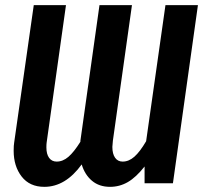

<svg xmlns="http://www.w3.org/2000/svg" viewBox="-20 -711 788 745"><path d="M748 -691 651 0H541V-65Q508 -23 476 -4.5Q444 14 407 14Q365 14 337 -9.5Q309 -33 297 -73Q234 14 152 14Q95 14 64 -26Q33 -66 33 -126Q33 -147 35 -158L111 -691H236L161 -158Q160 -151 160 -139Q160 -113 170.5 -98.5Q181 -84 200 -84Q224 -84 245.5 -102.5Q267 -121 292 -161V-165L366 -691H492L418 -165Q416 -147 416 -141Q416 -114 426.5 -99Q437 -84 456 -84Q480 -84 501.5 -103Q523 -122 547 -163L622 -691Z"/></svg>

Font: Fira Sans Extra Condensed Medium
Style: Italic
Weight: 500
Width: 3
Italic angle: -8°
Designer: Carrois Corporate & Edenspiekermann AG
Foundry: Carrois Corporate GbR & Edenspiekermann AG
Version: Version 4.203